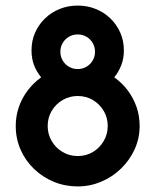

<svg xmlns="http://www.w3.org/2000/svg" viewBox="-20 -659 561 693"><path d="M260.4 13.9Q214.6 13.9 174.3 -2.8Q134 -19.4 103.1 -49Q72.2 -78.5 54.5 -118.4Q36.8 -158.3 36.8 -204.2Q36.8 -241 48.3 -273.6Q59.7 -306.2 80.6 -333.3Q101.4 -360.4 128.5 -379.9Q112.5 -399.3 103.1 -423.3Q93.8 -447.2 93.8 -477.1Q93.8 -511.8 106.6 -541Q119.4 -570.1 142.4 -592.4Q165.3 -614.6 195.5 -626.7Q225.7 -638.9 260.4 -638.9Q295.1 -638.9 325.3 -626.7Q355.6 -614.6 378.5 -592.4Q401.4 -570.1 414.2 -541Q427.1 -511.8 427.1 -477.1Q427.1 -447.9 417.7 -423.6Q408.3 -399.3 392.4 -379.9Q420.1 -360.4 440.6 -333.3Q461.1 -306.2 472.6 -273.6Q484 -241 484 -204.2Q484 -159.7 466 -120.1Q447.9 -80.6 416.7 -50.3Q385.4 -20.1 345.1 -3.1Q304.9 13.9 260.4 13.9ZM260.4 -95.8Q291 -95.8 315.3 -110.4Q339.6 -125 354.2 -149.7Q368.8 -174.3 368.8 -204.2Q368.8 -234.7 354.2 -259Q339.6 -283.3 315.3 -297.9Q291 -312.5 260.4 -312.5Q230.6 -312.5 205.9 -297.9Q181.2 -283.3 166.7 -259Q152.1 -234.7 152.1 -204.2Q152.1 -174.3 166.7 -149.7Q181.2 -125 205.9 -110.4Q230.6 -95.8 260.4 -95.8ZM260.4 -409.7Q277.8 -409.7 292 -418.1Q306.2 -426.4 314.6 -440.6Q322.9 -454.9 322.9 -472.2Q322.9 -489.6 314.6 -503.8Q306.2 -518.1 292 -526.4Q277.8 -534.7 260.4 -534.7Q243.1 -534.7 228.8 -526.4Q214.6 -518.1 206.2 -503.8Q197.9 -489.6 197.9 -472.2Q197.9 -454.9 206.2 -440.6Q214.6 -426.4 228.8 -418.1Q243.1 -409.7 260.4 -409.7Z"/></svg>

Font: Afacad Flux
Style: Bold
Weight: 700
Designer: Kristian Moeller
Foundry: Dicotype
Version: Version 1.100